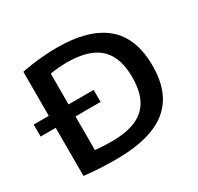

<svg xmlns="http://www.w3.org/2000/svg" viewBox="-133 -760 950 921"><g transform="rotate(-30 342.0 -299.0)"><path d="M2.5 -271V-337.5H334.5V-271ZM263 5Q221 5 175.2 2.8Q129.5 0.5 86 -4.5V-581.5Q115.5 -588 149.2 -592.2Q183 -596.5 217.2 -599Q251.5 -601.5 282.5 -601.5Q458 -601.5 547.8 -526.8Q637.5 -452 637.5 -297Q637.5 -192 595.5 -125.2Q553.5 -58.5 470.2 -26.8Q387 5 263 5ZM288 -80Q368 -80 420.8 -102.8Q473.5 -125.5 499.5 -173.5Q525.5 -221.5 525.5 -298Q525.5 -374 499.5 -422Q473.5 -470 421 -493Q368.5 -516 290 -516Q266 -516 240.2 -513.8Q214.5 -511.5 195.5 -508V-84.5Q216.5 -82.5 239.5 -81.2Q262.5 -80 288 -80Z"/></g></svg>

Font: Encode Sans SC SemiExpanded Medium
Style: Regular
Weight: 500
Width: 6
Designer: Multiple Designers
Foundry: Impallari Type
Version: Version 3.002